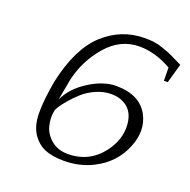

<svg xmlns="http://www.w3.org/2000/svg" viewBox="-130 -853 977 989"><g transform="rotate(20 358.5 -358.5)"><path d="M189 -219Q180 -175 191 -132.5Q202 -90 238.5 -60Q275 -30 329 -30Q445 -30 516 -122Q573 -197 566 -280Q559 -362 490 -388Q466 -397 435 -397Q394 -397 353.5 -379Q313 -361 284.5 -335.5Q256 -310 233.5 -283.5Q211 -257 200 -239.5Q189 -222 189 -219ZM666 -554 665 -626Q576 -677 489 -677Q385 -677 310.5 -591Q236 -505 211 -395Q209 -382 202 -346.5Q195 -311 189 -277Q220 -346 297.5 -395.5Q375 -445 445 -445Q576 -445 623 -355Q664 -277 624 -180Q583 -79 481 -27Q409 10 321 10Q258 10 216.5 -7.5Q175 -25 147 -67Q119 -109 118.5 -179.5Q118 -250 137 -356Q179 -551 275.5 -639Q372 -727 500 -727Q528 -727 551 -724Q574 -721 600.5 -711.5Q627 -702 637.5 -698Q648 -694 680 -678Q712 -662 717 -660L687 -554Z"/></g></svg>

Font: Afta serif
Style: Italic
Weight: 400
Italic angle: -12°
Designer: parq.ink
Foundry: Oriol Esparraguera Font
Version: Version 1.000